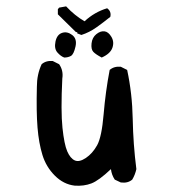

<svg xmlns="http://www.w3.org/2000/svg" viewBox="-20 -588 540 604"><path d="M215 -4Q180 -8 152.5 -35.5Q125 -63 113.5 -100.5Q102 -138 98 -187Q94 -236 96 -315Q96 -354 111 -386Q125 -398 146 -396L166 -386Q180 -366 176 -341Q171 -238 176.5 -186Q182 -134 191.5 -112Q201 -90 215 -83.5Q229 -77 250 -91Q271 -105 285.5 -131Q300 -157 306 -228.5Q312 -300 325 -368Q339 -380 360 -378L380 -368Q396 -294 397.5 -214Q399 -134 409 -56Q405 -38 396 -23Q382 -11 360 -14L341 -23Q331 -38 329 -56Q291 -20 267.5 -11Q244 -2 215 -4ZM182 -407Q171 -411 160.5 -423Q150 -435 154.5 -457Q159 -479 175 -484.5Q191 -490 207 -478Q223 -466 217.5 -441.5Q212 -417 203 -412Q194 -407 182 -407ZM300 -407Q281 -417 273.5 -425Q266 -433 268 -451.5Q270 -470 283 -480.5Q296 -491 308.5 -489.5Q321 -488 330.5 -472Q340 -456 333.5 -437.5Q327 -419 300 -407ZM236 -478 223 -483V-487H219L162 -543V-559L166 -564L188 -568Q215 -539 246 -521Q277 -550 317 -562Q331 -552 327 -535Q306 -518 283.5 -502Q261 -486 236 -478Z"/></svg>

Font: NaniFont Regular
Style: Regular
Weight: 400
Designer: Nanigashitei
Version: Version 1.036